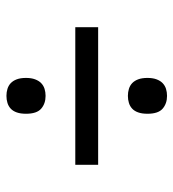

<svg xmlns="http://www.w3.org/2000/svg" viewBox="9 -657 541 599"><g transform="rotate(-90 279.5 -357.5)"><path d="M224.1 -546.9Q224.1 -564 228.3 -575.7Q232.4 -587.4 240 -594.5Q247.6 -601.6 257.8 -604.7Q268.1 -607.9 279.8 -607.9Q291.5 -607.9 301.8 -604.7Q312 -601.6 319.6 -594.5Q327.1 -587.4 331.5 -575.7Q335.9 -564 335.9 -546.9Q335.9 -530.3 331.5 -518.6Q327.1 -506.8 319.6 -499.5Q312 -492.2 301.8 -489Q291.5 -485.8 279.8 -485.8Q255.9 -485.8 240 -499.5Q224.1 -513.2 224.1 -546.9ZM224.1 -168Q224.1 -185.1 228.3 -196.8Q232.4 -208.5 240 -215.6Q247.6 -222.7 257.8 -225.8Q268.1 -229 279.8 -229Q291.5 -229 301.8 -225.8Q312 -222.7 319.6 -215.6Q327.1 -208.5 331.5 -196.8Q335.9 -185.1 335.9 -168Q335.9 -151.4 331.5 -139.6Q327.1 -127.9 319.6 -120.6Q312 -113.3 301.8 -110.1Q291.5 -106.9 279.8 -106.9Q255.9 -106.9 240 -120.6Q224.1 -134.3 224.1 -168ZM494.1 -321.8H64.9V-393.1H494.1Z"/></g></svg>

Font: Sahl Naskh
Style: Bold
Weight: 700
Designer: Pascal Zoghbi
Version: Version 1.001